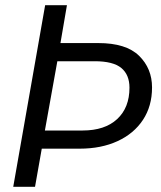

<svg xmlns="http://www.w3.org/2000/svg" viewBox="-20 -720 622 740"><path d="M31 0 154 -700H238L213 -554H359Q466 -554 516 -505Q566 -456 566 -383Q566 -311 531 -258Q496 -205 433 -176Q370 -147 287 -147H141L115 0ZM153 -217H298Q384 -217 431.5 -261Q479 -305 479 -382Q479 -432 447.5 -458Q416 -484 345 -484H201Z"/></svg>

Font: DeepMind Sans
Style: Italic
Weight: 400
Italic angle: -10°
Designer: Jonny Pinhorn / Modifications: Colophon Foundry
Foundry: Colophon Foundry
Version: Version 1.002; ttfautohint (v1.8.2)